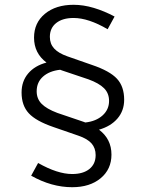

<svg xmlns="http://www.w3.org/2000/svg" viewBox="-20 -731 608 801"><path d="M281 50Q195 50 110 2L139 -51Q220 -5 281 -5Q327 -5 353 -26Q379 -47 379 -84Q379 -113 362 -132.5Q345 -152 307 -165L203 -201Q130 -226 100 -258.5Q70 -291 70 -345Q70 -392 97.5 -424.5Q125 -457 174 -470Q122 -509 122 -574Q122 -636 167.5 -673.5Q213 -711 287 -711Q328 -711 371.5 -698Q415 -685 458 -662L429 -609Q349 -656 287 -656Q241 -656 214.5 -635Q188 -614 188 -577Q188 -548 206 -528.5Q224 -509 261 -496L364 -460Q438 -435 468 -402.5Q498 -370 498 -315Q498 -269 470 -236.5Q442 -204 393 -190Q445 -151 445 -86Q445 -25 400 12.5Q355 50 281 50ZM336 -220Q381 -225 408 -249.5Q435 -274 435 -310Q435 -342 414 -363Q393 -384 349 -400L239 -437Q237 -438 235 -438.5Q233 -439 231 -440Q186 -435 159.5 -411.5Q133 -388 133 -350Q133 -319 153.5 -298Q174 -277 219 -260L328 -223Q330 -222 332 -221.5Q334 -221 336 -220Z"/></svg>

Font: Red Hat Text VF
Style: Regular
Weight: 400
Designer: Pentagram, MCKL
Foundry: Pentagram, MCKL
Version: Version 1.023